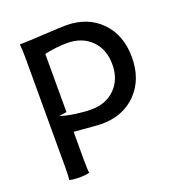

<svg xmlns="http://www.w3.org/2000/svg" viewBox="-114 -694 719 787"><g transform="rotate(-20 245.0 -300.5)"><path d="M59.1 -58.1V-540Q59.1 -574.7 56.2 -594.2H62.5Q95.2 -594.7 166.5 -598.9Q237.8 -603 259.8 -603Q354.5 -603 412.4 -543.9Q470.2 -484.9 470.2 -388.2Q470.2 -291.5 412.4 -232.2Q354.5 -172.9 259.8 -172.9Q248 -172.9 141.1 -182.1V-58.1Q141.1 -11.7 144 -2.9Q129.4 2 100.1 2Q70.8 2 56.2 -2.9Q59.1 -11.7 59.1 -58.1ZM141.1 -268.1 107.4 -263.2Q130.9 -254.9 170.2 -249Q209.5 -243.2 240.2 -243.2Q305.2 -243.2 345 -283Q384.8 -322.8 384.8 -388.2Q384.8 -453.6 345 -493.4Q305.2 -533.2 240.2 -533.2Q193.4 -533.2 141.1 -522Z"/></g></svg>

Font: Nikodecs
Style: Medium
Weight: 500
Version: Version 0.29